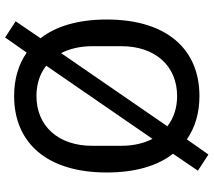

<svg xmlns="http://www.w3.org/2000/svg" viewBox="-62 -723 832 748"><g transform="rotate(-90 354.0 -349.0)"><path d="M354 12C535 12 652 -114 652 -349C652 -460 626 -547 579 -607L645 -704L582 -745L523 -661C477 -693 420 -710 354 -710C173 -710 56 -584 56 -349C56 -238 82 -151 129 -91L63 6L126 47L185 -37C231 -5 288 12 354 12ZM160 -292V-406C160 -539 238 -623 354 -623C400 -623 440 -610 472 -585L187 -171C170 -204 160 -245 160 -292ZM548 -406V-292C548 -159 470 -75 354 -75C308 -75 268 -88 236 -113L521 -527C538 -494 548 -453 548 -406Z"/></g></svg>

Font: IBM Plex Arabic Text
Style: Regular
Weight: 450
Designer: Mike Abbink, Paul van der Laan, Pieter van Rosmalen, Wael Morcos, Khajak Apelian
Foundry: Bold Monday
Version: Version 1.0